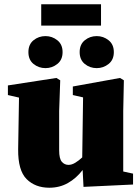

<svg xmlns="http://www.w3.org/2000/svg" viewBox="-20 -863 657 899"><path d="M371 12 367 -67Q337 -28 298 -6Q259 16 211 16Q145 16 104.5 -24.5Q64 -65 65 -164L69 -406L17 -418V-463L244 -498L262 -487L257 -343V-159Q257 -120 269.5 -105.5Q282 -91 301 -91Q316 -91 332.5 -101Q349 -111 365 -126L369 -407L321 -418V-458L542 -498L560 -487L557 -343V-60L603 -50V1ZM193 -544Q161 -544 137 -563.5Q113 -583 113 -619Q113 -655 137 -674.5Q161 -694 193 -694Q224 -694 248.5 -674.5Q273 -655 273 -619Q273 -583 248.5 -563.5Q224 -544 193 -544ZM433 -544Q401 -544 377 -563.5Q353 -583 353 -619Q353 -655 377 -674.5Q401 -694 433 -694Q464 -694 488.5 -674.5Q513 -655 513 -619Q513 -583 488.5 -563.5Q464 -544 433 -544ZM173 -743V-843H453V-743Z"/></svg>

Font: Source Serif 4 Black
Style: Regular
Weight: 900
Designer: Frank Grießhammer
Foundry: Adobe
Version: Version 4.005;hotconv 1.1.0;makeotfexe 2.6.0